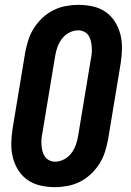

<svg xmlns="http://www.w3.org/2000/svg" viewBox="-20 -763 540 791"><path d="M206 8Q176 8 147 1.5Q118 -5 94.5 -21Q71 -37 55.5 -61.5Q40 -86 33 -114Q26 -142 26.5 -172.5Q27 -203 32 -234L84 -548Q89 -574 97 -599Q105 -624 120 -647.5Q135 -671 155.5 -690Q176 -709 200 -721Q224 -733 250.5 -738Q277 -743 303 -743Q333 -743 362.5 -736.5Q392 -730 415 -714Q438 -698 453.5 -673.5Q469 -649 476 -621Q483 -593 482.5 -562.5Q482 -532 477 -501L425 -187Q420 -161 412 -136Q404 -111 389 -87.5Q374 -64 353.5 -45Q333 -26 309 -14Q285 -2 258.5 3Q232 8 206 8ZM207 -97Q226 -97 244 -106.5Q262 -116 274 -132Q286 -148 292.5 -166.5Q299 -185 302 -204L354 -518Q357 -531 358 -544Q359 -557 358 -570Q357 -583 354 -595Q351 -607 344.5 -617Q338 -627 326.5 -632.5Q315 -638 302 -638Q283 -638 265 -628.5Q247 -619 235 -603Q223 -587 216.5 -568.5Q210 -550 207 -531L155 -217Q152 -204 151 -191Q150 -178 151 -165Q152 -152 155 -140Q158 -128 165 -118Q172 -108 183 -102.5Q194 -97 207 -97Z"/></svg>

Font: Iosevka Term Curly Extrabold
Style: Italic
Weight: 800
Italic angle: -9°
Designer: Belleve Invis
Foundry: Belleve Invis
Version: Version 32.3.0